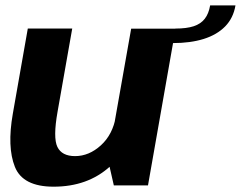

<svg xmlns="http://www.w3.org/2000/svg" viewBox="-20 -701 910 726"><path d="M410.4 0H539.6L643.9 -592.7H476L388.3 -97ZM253.1 -593H85.1L28.5 -271.2Q6.3 -145.1 36.3 -70.1Q66.3 4.9 182.7 4.9Q311.5 4.9 395.8 -71.5Q480.1 -148 493.8 -226L418.1 -260.8Q406.4 -192.4 361.5 -151.5Q316.7 -110.7 263.8 -110.7Q213.9 -110.7 197 -145.5Q180.1 -180.3 197.8 -279.4ZM643.3 -593 634.1 -538.1Q700.4 -538.1 750.4 -553.8Q800.4 -569.5 831.3 -601Q862.3 -632.6 870.4 -680.6H774.6Q769.2 -649.1 754.2 -629.9Q739.1 -610.6 712.4 -601.8Q685.7 -593 643.3 -593Z"/></svg>

Font: Anybody Thin
Style: Italic
Weight: 100
Italic angle: -10°
Designer: Tyler Finck
Foundry: Etcetera Type Company
Version: Version 1.114;gftools[0.9.25]